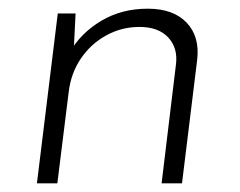

<svg xmlns="http://www.w3.org/2000/svg" viewBox="-20 -422 552 442"><path d="M154 -391 149 -291 140 -301Q166 -346 213 -374Q260 -402 320 -402Q379 -402 409.5 -370Q440 -338 434 -285L399 0H352L385 -273Q390 -311 367.5 -335.5Q345 -360 301 -360Q260 -360 224.5 -340.5Q189 -321 166 -287Q143 -253 138 -209L112 0H65L113 -391Z"/></svg>

Font: Josefin Sans Thin Light
Style: Italic
Weight: 300
Italic angle: -7°
Version: Version 2.000